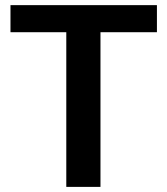

<svg xmlns="http://www.w3.org/2000/svg" viewBox="-20 -731 655 751"><path d="M593.8 -710.9V-605H373V0H239.3V-605H21V-710.9Z"/></svg>

Font: Vazirmatn RD UI FD SemiBold
Style: Regular
Weight: 600
Designer: Saber Rastikerdar
Foundry: Saber Rastikerdar
Version: Version 33.003